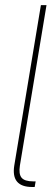

<svg xmlns="http://www.w3.org/2000/svg" viewBox="-20 -748 216 768"><path d="M108.9 0Q23.4 0 37.1 -85.9L143.6 -727.5H166L59.6 -85.9Q54.2 -51.8 66.4 -37.1Q78.6 -22.5 112.8 -22.5H122.6L118.7 0Z"/></svg>

Font: Inter Display Thin
Style: Italic
Weight: 100
Italic angle: -9.39999°
Designer: Rasmus Andersson
Foundry: rsms
Version: Version 4.000;git-a52131595